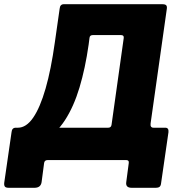

<svg xmlns="http://www.w3.org/2000/svg" viewBox="-33 -762 884 914"><path d="M9 132Q-5 132 -9.5 126.5Q-14 121 -13 109L22 -133Q24 -154 42 -154H482Q496 -154 498 -168L556 -581Q558 -595 543 -595H409Q394 -595 393 -581L251 -721Q253 -742 271 -742H739Q754 -742 758.5 -736.5Q763 -731 761 -719L684 -175Q681 -154 698 -154H754Q771 -154 769 -133L734 109Q733 121 727.5 126.5Q722 132 707 132H594Q564 132 568 105L580 14Q582 0 568 0H194Q179 0 177 14L165 105Q161 132 131 132ZM43 -74 52 -154Q92 -154 125 -202Q158 -250 184 -340.5Q210 -431 228 -560L251 -721H411L389 -550Q373 -437 345.5 -345.5Q318 -254 276 -189.5Q234 -125 175.5 -94.5Q117 -64 43 -74Z"/></svg>

Font: Libre Franklin ExtraBold
Style: Italic
Weight: 800
Italic angle: -8°
Designer: Pablo Impallari, Rodrigo Fuenzalida, Nhung Nguyen
Foundry: Impallari Type
Version: Version 3.000